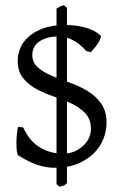

<svg xmlns="http://www.w3.org/2000/svg" viewBox="-20 -632 464 737"><path d="M237 71Q229 79 224.5 80.5Q220 82 209 85L197 75V-599Q203 -602 206 -604Q209 -606 210.5 -607Q212 -608 215.5 -609Q219 -610 225 -612L237 -602ZM389 -161Q389 -131 377.5 -100.5Q366 -70 341.5 -45Q317 -20 279 -4Q241 12 188 12Q157 12 124 1Q91 -10 49 -36Q47 -38 45 -50.5Q43 -63 43 -80Q43 -97 44.5 -114.5Q46 -132 49 -145L69 -143Q93 -90 133.5 -66Q174 -42 222 -42Q243 -42 261.5 -49Q280 -56 295 -68.5Q310 -81 319.5 -98.5Q329 -116 329 -137Q329 -174 308 -196.5Q287 -219 255.5 -234Q224 -249 188 -261Q152 -273 120.5 -290Q89 -307 68.5 -332.5Q48 -358 48 -400Q48 -421 57 -445Q66 -469 87.5 -489Q109 -509 144 -522.5Q179 -536 232 -536Q275 -536 311.5 -525Q348 -514 366 -495Q369 -493 365.5 -484Q362 -475 356 -465.5Q350 -456 342 -447Q334 -438 329 -432L311 -436Q286 -465 259 -478.5Q232 -492 205 -492Q177 -492 157.5 -485.5Q138 -479 126 -469Q114 -459 109 -446.5Q104 -434 104 -421Q104 -392 125 -373.5Q146 -355 178 -341.5Q210 -328 247 -315Q284 -302 315.5 -283Q347 -264 368 -235Q389 -206 389 -161Z"/></svg>

Font: Ekushey Buriganga
Style: Regular
Weight: 400
Designer: Al Mamun Sumon
Foundry: Al Mamun Sumon
Version: Version 1.0